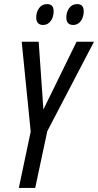

<svg xmlns="http://www.w3.org/2000/svg" viewBox="-20 -918 479 938"><path d="M242 -863Q242 -898 210 -898Q185 -898 171 -878.5Q157 -859 157 -833Q157 -796 191 -796Q213 -796 227.5 -815Q242 -834 242 -863ZM389 -863Q389 -898 357 -898Q332 -898 318 -878.5Q304 -859 304 -833Q304 -796 338 -796Q360 -796 374.5 -815Q389 -834 389 -863ZM152 0 211 -277 439 -714H354L192 -383L169 -714H86L130 -275L72 0Z"/></svg>

Font: Noto Sans Display Condensed
Style: Italic
Weight: 400
Width: 3
Designer: Monotype Design team
Foundry: Monotype Imaging Inc.
Version: 1.000